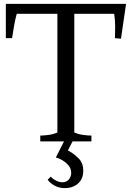

<svg xmlns="http://www.w3.org/2000/svg" viewBox="-20 -727 678 987"><path d="M187 0V-30Q201 -30 227 -33Q253 -36 275 -46V-656H66Q57 -623 52 -592Q47 -561 42 -531H10V-707H628L602 -528L571 -531Q572 -560 572 -591Q572 -622 567 -656H362V-46Q385 -36 410.5 -33Q436 -30 450 -30V0ZM313 240Q285 240 262 228Q239 216 225 197L241 181Q253 194 269.5 202Q286 210 301 210Q322 210 334 195.5Q346 181 346 162Q346 139 331.5 122.5Q317 106 298.5 95.5Q280 85 267 83L309 0H353L329 46Q357 61 382.5 85.5Q408 110 408 151Q408 192 381.5 216Q355 240 313 240Z"/></svg>

Font: Joan
Style: Regular
Weight: 400
Designer: Paolo Biagini
Version: Version 1.001; ttfautohint (v1.8.4.7-5d5b);gftools[0.9.30]